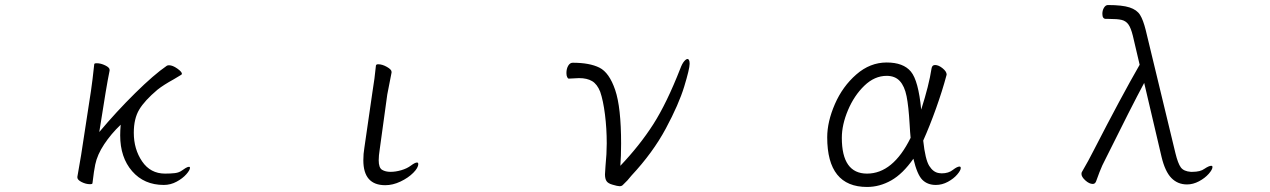

<svg xmlns="http://www.w3.org/2000/svg" viewBox="-20 -729 5040 762"><path d="M302 -114 341 -368Q347 -408 354 -474Q354 -478 364 -478Q380 -478 397.5 -469.5Q415 -461 415 -452V-449Q408 -415 399 -361L374 -205Q442 -286 516.5 -359.5Q591 -433 642 -468Q645 -470 651 -470Q665 -470 683.5 -457Q702 -444 702 -436Q702 -434 699 -432L669 -414Q629 -392 605 -373Q554 -330 532.5 -294Q511 -258 511 -202Q511 -137 544 -88.5Q577 -40 635 -40Q658 -40 674.5 -42Q691 -44 703 -53Q708 -57 716.5 -62Q725 -67 730 -67Q734 -67 734 -63Q734 -54 719.5 -37.5Q705 -21 681 -8Q657 5 630 5Q552 5 504.5 -49.5Q457 -104 457 -192Q457 -211 459 -234Q421 -198 393.5 -156.5Q366 -115 358 -76Q353 -53 347 -2Q347 2 337 2Q321 2 304 -6.5Q287 -15 287 -25V-27Z M1472 -469Q1473 -474 1481 -474Q1497 -474 1515.5 -463.5Q1534 -453 1534 -444V-441L1517 -354L1487 -136Q1483 -111 1483 -93Q1483 -63 1496.5 -55Q1510 -47 1530 -47Q1550 -47 1572.5 -53.5Q1595 -60 1611 -72Q1627 -84 1635 -84Q1640 -84 1640 -78Q1640 -63 1620 -43Q1600 -23 1569.5 -8.5Q1539 6 1509 6Q1422 6 1422 -93Q1422 -119 1426 -142L1458 -363Q1467 -417 1472 -469Z M2228 -439Q2228 -456 2235 -468Q2242 -480 2253 -480Q2320 -480 2359 -460.5Q2398 -441 2421.5 -372Q2445 -303 2445 -159Q2445 -109 2442 -71Q2519 -152 2572.5 -235.5Q2626 -319 2680 -457Q2687 -476 2695 -485.5Q2703 -495 2709 -495Q2712 -495 2714.5 -490.5Q2717 -486 2717 -476Q2717 -456 2695.5 -385.5Q2674 -315 2622.5 -219Q2571 -123 2486 -32Q2482 -28 2470 -13Q2456 1 2451.5 5.5Q2447 10 2439 10Q2431 10 2411 4Q2393 -1 2387 -10.5Q2381 -20 2381 -37Q2381 -45 2383 -69Q2388 -119 2388 -160Q2388 -219 2381 -274.5Q2374 -330 2362 -365Q2350 -395 2330 -407Q2310 -419 2278 -419Q2268 -419 2238 -417H2237Q2234 -417 2231 -423Q2228 -429 2228 -439Z M3421 13Q3263 13 3263 -184Q3263 -246 3293.5 -316Q3324 -386 3378.5 -433.5Q3433 -481 3499 -481Q3565 -481 3595 -445Q3625 -409 3636 -294Q3667 -391 3677 -457Q3679 -471 3691 -471Q3705 -471 3721 -458Q3737 -445 3737 -433L3736 -429Q3720 -369 3695 -299Q3670 -229 3644 -171Q3652 -96 3668 -70.5Q3684 -45 3707 -42L3717 -41Q3745 -41 3762 -55Q3779 -68 3788 -68Q3793 -68 3793 -62Q3793 -53 3779 -36.5Q3765 -20 3742 -7.5Q3719 5 3694 5Q3661 5 3640.5 -15.5Q3620 -36 3605 -99Q3563 -39 3517 -13Q3471 13 3421 13ZM3421 -40Q3524 -40 3594 -182Q3592 -201 3590 -237Q3586 -307 3578 -347Q3570 -387 3551 -407.5Q3532 -428 3499 -428Q3451 -428 3410.5 -389Q3370 -350 3345.5 -292Q3321 -234 3321 -182Q3321 -40 3421 -40Z M4760 -59Q4778 -71 4787 -71Q4792 -71 4792 -66Q4792 -56 4777 -39Q4762 -22 4738.5 -9.5Q4715 3 4691 3Q4654 3 4629 -22.5Q4604 -48 4590 -106L4521 -400Q4471 -307 4368 -99Q4354 -73 4343.5 -45.5Q4333 -18 4330 -9Q4326 1 4317 1Q4303 1 4287.5 -13Q4272 -27 4272 -39Q4272 -42 4273 -45Q4301 -93 4320 -131Q4431 -347 4503 -472L4476 -587Q4468 -619 4458 -632.5Q4448 -646 4431.5 -650Q4415 -654 4380 -654H4369Q4362 -654 4358.5 -659Q4355 -664 4355 -674Q4355 -688 4361.5 -698.5Q4368 -709 4377 -709Q4434 -709 4463 -699.5Q4492 -690 4504.5 -670Q4517 -650 4527 -610L4645 -121Q4655 -80 4666.5 -64.5Q4678 -49 4706 -47H4712Q4744 -47 4760 -59Z"/></svg>

Font: JyunsaiKaai Light
Style: Regular
Weight: 300
Designer: Fontworks Inc.
Version: Version 0.030;April 7, 2024;FontCreator 14.0.0.2901 64-bit